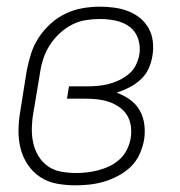

<svg xmlns="http://www.w3.org/2000/svg" viewBox="-20 -548 540 576"><path d="M207 8Q178 8 150.5 3Q123 -2 100.5 -17Q78 -32 63 -54.5Q48 -77 41.5 -103.5Q35 -130 35.5 -158.5Q36 -187 41 -215L60 -335Q65 -361 73 -386.5Q81 -412 96 -435Q111 -458 132 -477Q153 -496 177.5 -507.5Q202 -519 228 -523.5Q254 -528 280 -528Q302 -528 323.5 -525Q345 -522 364.5 -514.5Q384 -507 400 -494Q416 -481 426 -463Q436 -445 438.5 -423Q441 -401 437 -379Q434 -360 425.5 -341.5Q417 -323 401.5 -309Q386 -295 367.5 -285.5Q349 -276 330 -270Q352 -262 370 -249Q388 -236 399 -217Q410 -198 413 -174.5Q416 -151 412 -127Q408 -106 398.5 -85Q389 -64 372.5 -48Q356 -32 335.5 -21Q315 -10 293.5 -3.5Q272 3 250 5.5Q228 8 207 8ZM208 -29Q225 -29 242 -31Q259 -33 276 -37.5Q293 -42 309.5 -50Q326 -58 339.5 -70.5Q353 -83 361 -99.5Q369 -116 372 -133Q375 -152 372.5 -170Q370 -188 361 -202.5Q352 -217 337.5 -227Q323 -237 306.5 -242.5Q290 -248 272 -250Q254 -252 235 -252H181L187 -289H242Q258 -289 274 -290.5Q290 -292 306 -296Q322 -300 337.5 -307.5Q353 -315 366.5 -326Q380 -337 387.5 -352.5Q395 -368 398 -384Q402 -409 394.5 -431.5Q387 -454 369 -467.5Q351 -481 327.5 -486Q304 -491 280 -491Q258 -491 236.5 -487.5Q215 -484 195 -473.5Q175 -463 158 -447Q141 -431 129 -412Q117 -393 110 -372Q103 -351 100 -329L80 -209Q76 -187 75.5 -164Q75 -141 79.5 -120Q84 -99 95 -80.5Q106 -62 123.5 -49.5Q141 -37 163 -33Q185 -29 208 -29Z"/></svg>

Font: Iosevka SS04 Extralight
Style: Italic
Weight: 200
Italic angle: -9°
Monospace: yes
Designer: Belleve Invis
Foundry: Belleve Invis
Version: Version 19.0.0; ttfautohint (v1.8.4)